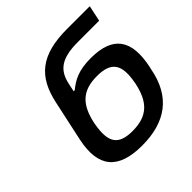

<svg xmlns="http://www.w3.org/2000/svg" viewBox="-188 -854 1012 1012"><g transform="rotate(-45 318.0 -348.5)"><path d="M623 -244 626 -256C662 -427 603 -509 439 -509C348 -509 303 -484 260 -449H252L262 -496C280 -579 329 -617 451 -617H610L629 -706H460C265 -706 178 -633 144 -472L95 -245C59 -74 127 9 305 9C479 9 591 -69 623 -244ZM209 -247 210 -253C234 -367 285 -419 395 -419C502 -419 534 -371 512 -253L511 -247C487 -132 433 -81 324 -81C218 -81 188 -129 209 -247Z"/></g></svg>

Font: LT Wave Medium
Style: Italic
Weight: 500
Designer: Daniel Lyons
Version: Version 2.5 (Glyphs App)